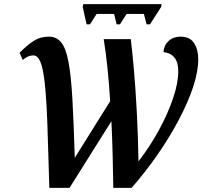

<svg xmlns="http://www.w3.org/2000/svg" viewBox="-20 -902 981 922"><path d="M396 -785 377 -869 380 -882H756L754 -869L700 -785H684L671 -835H588L556 -785H540L528 -835H444L412 -785ZM217 0Q212 -183 207.5 -306Q203 -429 195 -501.5Q187 -574 174 -605Q161 -636 140 -636Q114 -636 89 -614L74 -649Q109 -684 141 -705Q173 -726 215 -726Q251 -726 273.5 -699Q296 -672 308.5 -607Q321 -542 327.5 -429Q334 -316 339 -144L509 -416Q504 -500 496 -576.5Q488 -653 478 -714H608Q615 -659 623 -568Q631 -477 637 -363Q643 -249 645 -127Q700 -198 743 -277Q786 -356 811 -429.5Q836 -503 836 -561Q836 -643 765 -652Q767 -684 789.5 -705Q812 -726 846 -726Q892 -726 912 -695Q932 -664 932 -618Q932 -557 906.5 -481.5Q881 -406 836.5 -322.5Q792 -239 734.5 -156.5Q677 -74 612 0H524Q523 -73 521 -155Q519 -237 515 -320L314 0Z"/></svg>

Font: Noto Serif SemiCondensed SemiBold
Style: Italic
Weight: 600
Width: 4
Italic angle: -12°
Designer: Monotype Design Team
Foundry: Monotype Imaging Inc.
Version: Version 2.014; ttfautohint (v1.8.4.7-5d5b)